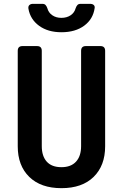

<svg xmlns="http://www.w3.org/2000/svg" viewBox="-20 -970 640 1000"><path d="M300 10Q192.7 10 132.6 -48.5Q72.4 -107.1 72.4 -208.2V-705.3Q72.4 -730 97.1 -730H172.9Q197.6 -730 197.6 -705.3V-208.8Q197.6 -157 223.5 -128.1Q249.5 -99.3 300 -99.3Q349.5 -99.3 376 -128.1Q402.4 -157 402.4 -208.8V-705.3Q402.4 -730 427.1 -730H502.9Q527.6 -730 527.6 -705.3V-208.2Q527.6 -107.3 467.6 -48.6Q407.7 10 300 10ZM300 -802.1Q229.9 -802.1 183.9 -835.5Q137.9 -868.9 128.1 -924.3Q126 -937.1 132.9 -943.5Q139.9 -950 151.6 -950H200.2Q211.5 -950 217.1 -944.1Q222.7 -938.2 226.5 -927.5Q232.6 -904.1 252.3 -890.6Q272 -877 299.6 -877Q328.1 -877 348.1 -890.6Q368 -904.1 374.1 -927.5Q377.9 -938.2 383.5 -944.1Q389.1 -950 400.4 -950H448.9Q461.3 -950 468 -944.1Q474.6 -938.2 473 -928.1Q464.9 -870.5 418.6 -836.3Q372.3 -802.1 300 -802.1Z"/></svg>

Font: Pitagon Sans Mono
Style: Regular
Weight: 400
Monospace: yes
Designer: Travis Tran
Foundry: Pitagon
Version: Version 1.001;gftools[0.9.26]